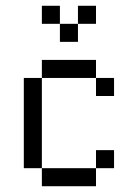

<svg xmlns="http://www.w3.org/2000/svg" viewBox="-20 -645 478 665"><path d="M312.5 -125H375V-62.5H312.5ZM125 -62.5H312.5V0H125ZM62.5 -375H125V-62.5H62.5ZM125 -437.5H312.5V-375H125ZM312.5 -375H375V-312.5H312.5ZM250 -625H312.5V-562.5H250ZM187.5 -562.5H250V-500H187.5ZM125 -625H187.5V-562.5H125Z"/></svg>

Font: Pixel Operator
Style: Regular
Weight: 400
Designer: Jayvee Enaguas (HarvettFox96)
Version: 2016.04.25